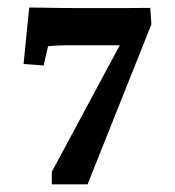

<svg xmlns="http://www.w3.org/2000/svg" viewBox="-20 -481 457 501"><path d="M208.5 0H115.2V-32.7L310.1 -395.5V-362.8H150.9Q128.9 -362.8 105.5 -360.4L93.8 -310.1L41.5 -314L56.2 -461.4Q71.8 -461.4 94.5 -460.9Q117.2 -460.4 138.9 -460.2Q160.6 -460 172.4 -460H314Q327.1 -460 342.3 -460.2Q357.4 -460.4 372.1 -460.4L375 -417.5Z"/></svg>

Font: Lateef ExtraBold
Style: Regular
Weight: 800
Designer: SIL International
Foundry: SIL International
Version: Version 4.200